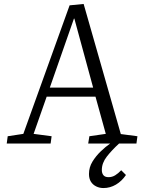

<svg xmlns="http://www.w3.org/2000/svg" viewBox="-20 -726 718 971"><path d="M503 225Q483 225 466 216.5Q449 208 439.5 192.5Q430 177 430 154Q430 120 447.5 91.5Q465 63 489.5 39.5Q514 16 537 0H426L432 -37L515 -49L463 -237H216L150 -49L241 -37L236 0H14L19 -37L98 -49L332 -699L403 -706L591 -48L675 -37L670 0H582Q546 33 520.5 65.5Q495 98 495 134Q495 150 503 160Q511 170 529 170Q547 170 562.5 160.5Q578 151 593 135L617 159Q596 190 566.5 207.5Q537 225 503 225ZM232 -283H451L356 -632H354Z"/></svg>

Font: Literata 18pt Light
Style: Italic
Weight: 300
Italic angle: -2°
Designer: Latin by Veronika Burian and Jose Scaglione. Greek by Irene Vlachou. Cyrillic by Vera Evstafieva
Foundry: TypeTogether
Version: Version 3.103;gftools[0.9.29]